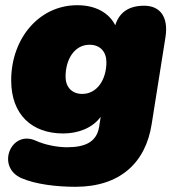

<svg xmlns="http://www.w3.org/2000/svg" viewBox="-20 -526 678 738"><path d="M270 192C442 192 540 99 563 -49L616 -383C628 -459 597 -504 534 -504C477 -504 439 -480 423 -429C398 -478 346 -506 277 -506C130 -506 23 -378 23 -217C23 -85 103 -13 223 -13C279 -13 335 -33 367 -77L361 -38C351 21 306 40 237 40C201 40 153 31 118 15C22 -29 -37 116 63 159C116 182 196 192 270 192ZM296 -165C255 -165 232 -193 232 -231C232 -299 267 -354 324 -354C366 -354 389 -326 389 -287C389 -221 354 -165 296 -165Z"/></svg>

Font: SN Pro Black
Style: Italic
Weight: 900
Italic angle: -9°
Designer: Tobias Whetton
Foundry: Supernotes
Version: Version 1.001;Glyphs 3.2 (3249)